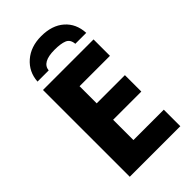

<svg xmlns="http://www.w3.org/2000/svg" viewBox="-280 -1030 1117 1117"><g transform="rotate(-45 278.0 -471.5)"><path d="M85 0V-714H501V-579H251V-438H483V-303H251V-136H501V0ZM498 -771H408Q405 -809 377 -820.5Q349 -832 298 -832Q195 -832 189 -771H97Q102 -847 157.5 -895Q213 -943 299 -943Q388 -943 441 -896.5Q494 -850 498 -771Z"/></g></svg>

Font: Noto Sans UI ExtraBold
Style: Regular
Weight: 800
Designer: Monotype Design Team
Foundry: Monotype Imaging Inc.
Version: Version 1.001